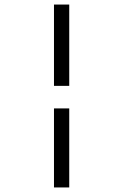

<svg xmlns="http://www.w3.org/2000/svg" viewBox="-20 -672 540 843"><path d="M217 -652H284V-295H217ZM217 -196H284V151H217Z"/></svg>

Font: Vazir Code
Style: Code
Weight: 400
Foundry: DejaVu fonts team - Redesigned by Saber Rastikerdar
Version: Version 1.1.2